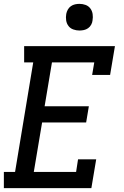

<svg xmlns="http://www.w3.org/2000/svg" viewBox="-21 -974 641 994"><path d="M-1 0V-84H57L151 -651H104V-735H574L549 -586H456L467 -651H248L210 -424H439L425 -340H197L154 -84H373L383 -149H477L452 0ZM390 -816Q374 -816 358.5 -821.5Q343 -827 333.5 -839.5Q324 -852 321.5 -868.5Q319 -885 322 -902Q324 -913 330 -924Q336 -935 346 -942Q356 -949 367.5 -951.5Q379 -954 390 -954Q407 -954 422 -948.5Q437 -943 446.5 -930.5Q456 -918 458.5 -901.5Q461 -885 458 -868Q457 -857 451 -846Q445 -835 435 -828Q425 -821 413.5 -818.5Q402 -816 390 -816Z"/></svg>

Font: Iosevka Slab MdExObl
Style: Regular
Weight: 500
Width: 7
Italic angle: -9°
Monospace: yes
Designer: Belleve Invis
Foundry: Belleve Invis
Version: Version 11.1.1; ttfautohint (v1.8.3)